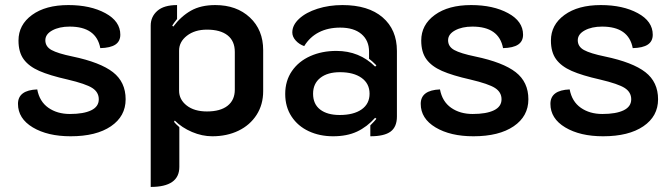

<svg xmlns="http://www.w3.org/2000/svg" viewBox="-20 -529 2654 758"><path d="M51 -119Q51 -173 127 -176Q136 -128 171 -103.5Q206 -79 256 -79Q310 -79 340 -93.5Q370 -108 370 -137Q370 -165 344.5 -181.5Q319 -198 247 -215Q176 -231 135 -249Q94 -267 73.5 -295Q53 -323 53 -369Q53 -431 106.5 -470Q160 -509 250 -509Q337 -509 396 -477Q455 -445 455 -392Q455 -366 435.5 -353Q416 -340 376 -339Q360 -424 255 -424Q214 -424 186.5 -409Q159 -394 159 -370Q159 -345 183.5 -331.5Q208 -318 266 -306Q376 -283 426 -244Q476 -205 476 -137Q476 -70 418 -30.5Q360 9 259 9Q168 9 109.5 -26Q51 -61 51 -119Z M575 -428Q575 -463 601 -486Q627 -509 679 -509V-454Q666 -438 660 -428L664 -424Q695 -465 734 -487Q773 -509 830 -509Q914 -509 966.5 -460Q1019 -411 1019 -331V-169Q1019 -116 993 -75.5Q967 -35 921.5 -13Q876 9 818 9Q778 9 738 -8Q698 -25 670 -53L667 -48Q673 -40 688 -27V130Q688 209 575 209ZM907 -175V-324Q907 -367 878.5 -389.5Q850 -412 797 -412Q749 -412 718 -388Q687 -364 687 -329V-171Q687 -136 717 -112.5Q747 -89 797 -89Q850 -89 878.5 -111.5Q907 -134 907 -175Z M1106 -158Q1106 -210 1132.5 -248.5Q1159 -287 1205 -307.5Q1251 -328 1308 -328Q1399 -328 1461 -266L1466 -271Q1448 -289 1437 -297V-325Q1437 -369 1407 -394.5Q1377 -420 1323 -420Q1275 -420 1239 -401.5Q1203 -383 1181 -347Q1161 -354 1147.5 -369Q1134 -384 1134 -401Q1134 -430 1161 -455Q1188 -480 1233.5 -494.5Q1279 -509 1332 -509Q1434 -509 1490.5 -460.5Q1547 -412 1547 -328V-69Q1547 -28 1522 -9.5Q1497 9 1442 9V-34Q1460 -52 1466 -60L1461 -64Q1429 -28 1389.5 -9.5Q1350 9 1295 9Q1242 9 1199 -11Q1156 -31 1131 -69Q1106 -107 1106 -158ZM1439 -159Q1439 -199 1407.5 -221.5Q1376 -244 1322 -244Q1273 -244 1244.5 -221.5Q1216 -199 1216 -159Q1216 -118 1244 -96.5Q1272 -75 1321 -75Q1376 -75 1407.5 -97Q1439 -119 1439 -159Z M1641 -119Q1641 -173 1717 -176Q1726 -128 1761 -103.5Q1796 -79 1846 -79Q1900 -79 1930 -93.5Q1960 -108 1960 -137Q1960 -165 1934.5 -181.5Q1909 -198 1837 -215Q1766 -231 1725 -249Q1684 -267 1663.5 -295Q1643 -323 1643 -369Q1643 -431 1696.5 -470Q1750 -509 1840 -509Q1927 -509 1986 -477Q2045 -445 2045 -392Q2045 -366 2025.5 -353Q2006 -340 1966 -339Q1950 -424 1845 -424Q1804 -424 1776.5 -409Q1749 -394 1749 -370Q1749 -345 1773.5 -331.5Q1798 -318 1856 -306Q1966 -283 2016 -244Q2066 -205 2066 -137Q2066 -70 2008 -30.5Q1950 9 1849 9Q1758 9 1699.5 -26Q1641 -61 1641 -119Z M2153 -119Q2153 -173 2229 -176Q2238 -128 2273 -103.5Q2308 -79 2358 -79Q2412 -79 2442 -93.5Q2472 -108 2472 -137Q2472 -165 2446.5 -181.5Q2421 -198 2349 -215Q2278 -231 2237 -249Q2196 -267 2175.5 -295Q2155 -323 2155 -369Q2155 -431 2208.5 -470Q2262 -509 2352 -509Q2439 -509 2498 -477Q2557 -445 2557 -392Q2557 -366 2537.5 -353Q2518 -340 2478 -339Q2462 -424 2357 -424Q2316 -424 2288.5 -409Q2261 -394 2261 -370Q2261 -345 2285.5 -331.5Q2310 -318 2368 -306Q2478 -283 2528 -244Q2578 -205 2578 -137Q2578 -70 2520 -30.5Q2462 9 2361 9Q2270 9 2211.5 -26Q2153 -61 2153 -119Z"/></svg>

Font: K2D SemiBold
Style: Regular
Weight: 600
Designer: Katatrad Aksorn Co.,Ltd.
Foundry: Cadson Demak Co.,Ltd.
Version: Version 1.000; ttfautohint (v1.6)